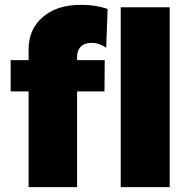

<svg xmlns="http://www.w3.org/2000/svg" viewBox="-20 -772 786 792"><path d="M98 -524V-569Q98 -652 157.5 -702.5Q217 -753 316 -752Q376 -752 424 -735L418 -575Q390 -595 359 -595Q331 -596 314.5 -580.5Q298 -565 298 -538V-524H412L411 -395H298V0H98V-395H24V-524ZM680 -742V0H478V-742Z"/></svg>

Font: Montserrat Extra Bold
Style: Regular
Weight: 800
Designer: Julieta Ulanovsky
Foundry: Julieta Ulanovsky
Version: Version 3.001;PS 003.001;hotconv 1.0.70;makeotf.lib2.5.58329